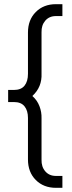

<svg xmlns="http://www.w3.org/2000/svg" viewBox="-20 -765 344 920"><path d="M114 -1V-200Q114 -235 97.5 -255.5Q81 -276 47 -276H19V-334H47Q81 -334 97.5 -354.5Q114 -375 114 -411V-609Q114 -670 151.5 -707.5Q189 -745 248 -745H279V-688H248Q216 -688 197 -666Q178 -644 179 -610V-413Q182 -348 135 -305Q158 -285 169 -256.5Q180 -228 179 -198V0Q178 34 197 56Q216 78 248 78H279V135H248Q189 135 151.5 97.5Q114 60 114 -1Z"/></svg>

Font: Evergrow Sans
Style: Light
Weight: 300
Foundry: 10Web
Version: Version 1.000